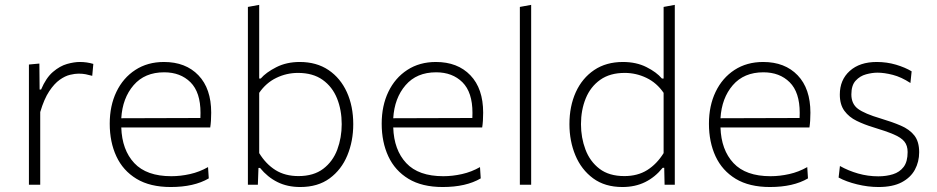

<svg xmlns="http://www.w3.org/2000/svg" viewBox="-20 -760 3856 790"><path d="M99 0V-494.5L142 -498.5L143 -391.5H149Q169.5 -440 198 -464.2Q226.5 -488.5 255.8 -496.8Q285 -505 308.5 -505Q337.5 -505 364 -497L359.5 -448Q345 -452 332.5 -454.5Q320 -457 303 -457Q288.5 -457 268.2 -452.2Q248 -447.5 225.8 -431.8Q203.5 -416 182.5 -384.5Q161.5 -353 145.5 -299V0Z M682.5 9.5Q597.5 9.5 541.8 -24.2Q486 -58 458.8 -116.8Q431.5 -175.5 431.5 -251Q431.5 -325 459 -382.2Q486.5 -439.5 536.8 -472.2Q587 -505 654.5 -505Q744 -505 796.5 -450.2Q849 -395.5 849 -296.5Q849 -261 845 -235.5H479Q482 -143 532.5 -89Q583 -35 685 -35Q723 -35 762 -43.8Q801 -52.5 836 -72.5L839 -26Q778.5 9.5 682.5 9.5ZM655.5 -462.5Q575.5 -462.5 529.8 -409.5Q484 -356.5 479 -273.5L804.5 -274.5Q805 -283.5 805 -295.5Q805 -380.5 763.8 -421.5Q722.5 -462.5 655.5 -462.5Z M1215.5 9.5Q1162.5 9.5 1121.8 -10.8Q1081 -31 1050 -69H1043.5L1041 0H1000V-731.5L1046.5 -740V-437H1053Q1074.5 -462 1116.8 -483.5Q1159 -505 1213.5 -505Q1282.5 -505 1331.8 -471.8Q1381 -438.5 1407.2 -380.8Q1433.5 -323 1433.5 -249Q1433.5 -179.5 1409.2 -120.8Q1385 -62 1336.5 -26.2Q1288 9.5 1215.5 9.5ZM1208 -35.5Q1270.5 -35.5 1310 -65.5Q1349.5 -95.5 1367.8 -144.5Q1386 -193.5 1386 -249Q1386 -307 1366.8 -355Q1347.5 -403 1307.5 -431.5Q1267.5 -460 1206 -460Q1159 -460 1116.8 -439.5Q1074.5 -419 1046.5 -378V-130Q1074 -85 1113.5 -60.2Q1153 -35.5 1208 -35.5Z M1801.5 9.5Q1716.5 9.5 1660.8 -24.2Q1605 -58 1577.8 -116.8Q1550.5 -175.5 1550.5 -251Q1550.5 -325 1578 -382.2Q1605.5 -439.5 1655.8 -472.2Q1706 -505 1773.5 -505Q1863 -505 1915.5 -450.2Q1968 -395.5 1968 -296.5Q1968 -261 1964 -235.5H1598Q1601 -143 1651.5 -89Q1702 -35 1804 -35Q1842 -35 1881 -43.8Q1920 -52.5 1955 -72.5L1958 -26Q1897.5 9.5 1801.5 9.5ZM1774.5 -462.5Q1694.5 -462.5 1648.8 -409.5Q1603 -356.5 1598 -273.5L1923.5 -274.5Q1924 -283.5 1924 -295.5Q1924 -380.5 1882.8 -421.5Q1841.5 -462.5 1774.5 -462.5Z M2119 0V-731.5L2165.5 -740V0Z M2541 9.5Q2469 9.5 2420.5 -26.2Q2372 -62 2347.5 -120.8Q2323 -179.5 2323 -249Q2323 -323 2349.2 -380.8Q2375.5 -438.5 2424.8 -471.8Q2474 -505 2543 -505Q2598 -505 2639.8 -484Q2681.5 -463 2703.5 -437H2710.5V-731.5L2756.5 -740V0H2714.5L2713 -69.5H2706.5Q2675.5 -31 2634.5 -10.8Q2593.5 9.5 2541 9.5ZM2549 -35.5Q2603.5 -35.5 2643 -60.2Q2682.5 -85 2710.5 -130V-378Q2682.5 -419 2640 -439.5Q2597.5 -460 2550.5 -460Q2489.5 -460 2449.5 -431.5Q2409.5 -403 2390 -355Q2370.5 -307 2370.5 -249Q2370.5 -193.5 2389 -144.5Q2407.5 -95.5 2446.8 -65.5Q2486 -35.5 2549 -35.5Z M3148 9.5Q3063 9.5 3007.2 -24.2Q2951.5 -58 2924.2 -116.8Q2897 -175.5 2897 -251Q2897 -325 2924.5 -382.2Q2952 -439.5 3002.2 -472.2Q3052.5 -505 3120 -505Q3209.5 -505 3262 -450.2Q3314.5 -395.5 3314.5 -296.5Q3314.5 -261 3310.5 -235.5H2944.5Q2947.5 -143 2998 -89Q3048.5 -35 3150.5 -35Q3188.5 -35 3227.5 -43.8Q3266.5 -52.5 3301.5 -72.5L3304.5 -26Q3244 9.5 3148 9.5ZM3121 -462.5Q3041 -462.5 2995.2 -409.5Q2949.5 -356.5 2944.5 -273.5L3270 -274.5Q3270.5 -283.5 3270.5 -295.5Q3270.5 -380.5 3229.2 -421.5Q3188 -462.5 3121 -462.5Z M3594.5 9.5Q3551.5 9.5 3506.5 -1.5Q3461.5 -12.5 3430.5 -29.5L3436 -77Q3470.5 -57.5 3510.8 -46Q3551 -34.5 3594 -34.5Q3626.5 -34.5 3654 -43Q3681.5 -51.5 3698 -73Q3714.5 -94.5 3714.5 -134.5Q3714.5 -161 3701.2 -177.5Q3688 -194 3656.8 -207.2Q3625.5 -220.5 3572.5 -236.5Q3536 -247.5 3504.8 -262.8Q3473.5 -278 3454.5 -303.8Q3435.5 -329.5 3435.5 -371Q3435.5 -431.5 3476.5 -468.2Q3517.5 -505 3587.5 -505Q3629 -505 3666.8 -493.8Q3704.5 -482.5 3731 -466.5L3726 -418.5Q3688.5 -443 3653.5 -452Q3618.5 -461 3590.5 -461Q3568.5 -461 3543.5 -454.2Q3518.5 -447.5 3500.8 -428.2Q3483 -409 3483 -371.5Q3483 -332.5 3510.2 -312.2Q3537.5 -292 3603.5 -272.5Q3650.5 -258.5 3686.2 -243.2Q3722 -228 3742 -202.8Q3762 -177.5 3762 -133.5Q3762 -94.5 3744.5 -62Q3727 -29.5 3690.2 -10Q3653.5 9.5 3594.5 9.5Z"/></svg>

Font: Commissioner ExtraLight
Style: Regular
Weight: 200
Designer: Kostas Bartsokas
Foundry: Kostas Bartsokas
Version: Version 1.000; ttfautohint (v1.8.3)